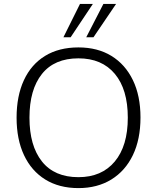

<svg xmlns="http://www.w3.org/2000/svg" viewBox="-20 -956 805 984"><path d="M65 0ZM382 8Q283 8 212 -36Q141 -80 103 -161Q65 -242 65 -353Q65 -464 102.5 -545Q140 -626 211 -669.5Q282 -713 382 -713Q480 -713 551 -669.5Q622 -626 661 -545.5Q700 -465 700 -354Q700 -242 661 -161Q622 -80 550.5 -36Q479 8 382 8ZM382 -48Q501 -48 568 -128Q635 -208 635 -353Q635 -498 568.5 -577.5Q502 -657 382 -657Q259 -657 195 -577Q131 -497 131 -353Q131 -209 195 -128.5Q259 -48 382 -48ZM305 -765 390 -936H456L342 -765ZM422 -765 510 -936H575L459 -765Z"/></svg>

Font: Winston Light
Style: Regular
Weight: 300
Designer: Original fonts by Vernon Adams / Changes by Cristiano Sobral
Foundry: Original fonts by Vernon Adams / Changes by Cristiano Sobral
Version: Version 2.503;July 17, 2020;FontCreator 13.0.0.2655 64-bit